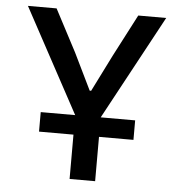

<svg xmlns="http://www.w3.org/2000/svg" viewBox="-51 -746 742 794"><g transform="rotate(5 320.0 -349.0)"><path d="M267 -265 33 -698H152L244 -523L318 -371H324L400 -523L491 -698H607L373 -265H516V-184H373V0H267V-184H124V-265Z"/></g></svg>

Font: Writer Medium
Style: Regular
Weight: 500
Monospace: yes
Designer: Mike Abbink, Paul van der Laan, Pieter van Rosmalen
Foundry: Bold Monday
Version: Version 2.001 2020